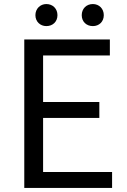

<svg xmlns="http://www.w3.org/2000/svg" viewBox="-20 -929 628 949"><path d="M100 0H534V-79H193V-346H471V-425H193V-655H523V-734H100ZM209 -800C241 -800 264 -822 264 -854C264 -886 241 -909 209 -909C179 -909 155 -886 155 -854C155 -822 179 -800 209 -800ZM439 -800C470 -800 493 -822 493 -854C493 -886 470 -909 439 -909C407 -909 384 -886 384 -854C384 -822 407 -800 439 -800Z"/></svg>

Font: Source Han Sans TC
Style: Regular
Weight: 400
Designer: Ryoko NISHIZUKA 西塚涼子 (kana, bopomofo & ideographs); Paul D. Hunt (Latin, Greek & Cyrillic); Sandoll Communications 산돌커뮤니
Foundry: Adobe
Version: Version 2.002;hotconv 1.0.116;makeotfexe 2.5.65601